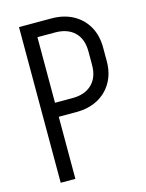

<svg xmlns="http://www.w3.org/2000/svg" viewBox="-108 -767 636 834"><g transform="rotate(-15 210.0 -350.0)"><path d="M86 -637V-700H206V-637ZM86 -279V-342H206V-279ZM324 -458V-520H390V-458ZM390 -520H324Q324 -576 292.5 -606.5Q261 -637 205 -637V-700Q261 -700 302.5 -677.5Q344 -655 367 -614.5Q390 -574 390 -520ZM390 -459Q390 -405 367 -364.5Q344 -324 302.5 -301.5Q261 -279 205 -279V-342Q261 -342 292.5 -373Q324 -404 324 -459ZM60 0V-700H126V0Z"/></g></svg>

Font: Akshar Light
Style: Regular
Weight: 300
Designer: Tall Chai
Foundry: Tall Chai
Version: Version 1.100